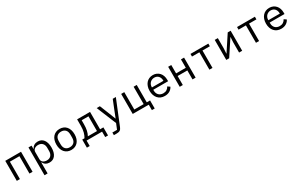

<svg xmlns="http://www.w3.org/2000/svg" viewBox="273 -2307 6654 4285"><g transform="rotate(-30 3600.0 -164.0)"><path d="M97 -516H503V0H423V-448H177V0H97Z M695 -516H775V-432H779Q829 -528 938 -528Q1033 -528 1086.5 -457Q1140 -386 1140 -258Q1140 -130 1086.5 -59Q1033 12 938 12Q829 12 779 -84H775V200H695ZM1054 -214V-302Q1054 -372 1015.5 -414.5Q977 -457 907 -457Q880 -457 856 -450Q832 -443 814 -429.5Q796 -416 785.5 -396.5Q775 -377 775 -351V-165Q775 -139 785.5 -119.5Q796 -100 814 -86.5Q832 -73 856 -66Q880 -59 907 -59Q977 -59 1015.5 -101.5Q1054 -144 1054 -214Z M1266 -258Q1266 -319 1282 -369Q1298 -419 1328.5 -454.5Q1359 -490 1402.5 -509Q1446 -528 1500 -528Q1554 -528 1597.5 -509Q1641 -490 1671.5 -454.5Q1702 -419 1718 -369Q1734 -319 1734 -258Q1734 -196 1718 -146.5Q1702 -97 1671.5 -61.5Q1641 -26 1597.5 -7Q1554 12 1500 12Q1446 12 1402.5 -7Q1359 -26 1328.5 -61.5Q1298 -97 1282 -146.5Q1266 -196 1266 -258ZM1649 -221V-295Q1649 -379 1608 -419Q1567 -459 1500 -459Q1433 -459 1392 -419Q1351 -379 1351 -295V-221Q1351 -137 1392 -97Q1433 -57 1500 -57Q1567 -57 1608 -97Q1649 -137 1649 -221Z M1822 -68H1880Q1912 -119 1930.5 -188.5Q1949 -258 1949 -352V-516H2282V-68H2367V140H2294V0H1895V140H1822ZM2202 -68V-448H2027V-348Q2027 -255 2012 -188.5Q1997 -122 1967 -68Z M2867 -516H2947L2691 113Q2682 135 2671 151.5Q2660 168 2645 178.5Q2630 189 2609 194.5Q2588 200 2559 200H2483V132H2603L2661 -10L2453 -516H2535L2622 -300L2699 -104H2703L2780 -300Z M3497 0H3084V-516H3164V-68H3405V-516H3485V-68H3570V140H3497Z M3667 -257Q3667 -319 3684.5 -369Q3702 -419 3733 -454.5Q3764 -490 3807.5 -509Q3851 -528 3904 -528Q3956 -528 3998.5 -509Q4041 -490 4071 -456.5Q4101 -423 4117 -377Q4133 -331 4133 -276V-238H3751V-214Q3751 -180 3762 -151Q3773 -122 3793.5 -101Q3814 -80 3843.5 -68.5Q3873 -57 3909 -57Q3961 -57 3999 -81Q4037 -105 4057 -147L4116 -107Q4093 -55 4039.5 -21.5Q3986 12 3909 12Q3853 12 3808.5 -7Q3764 -26 3732.5 -61.5Q3701 -97 3684 -146.5Q3667 -196 3667 -257ZM3751 -305V-298H4047V-309Q4047 -343 4036.5 -371Q4026 -399 4007.5 -419.5Q3989 -440 3962.5 -451Q3936 -462 3904 -462Q3871 -462 3843 -450Q3815 -438 3794.5 -417Q3774 -396 3762.5 -367.5Q3751 -339 3751 -305Z M4295 -516H4375V-300H4625V-516H4705V0H4625V-232H4375V0H4295Z M5060 -448H4870V-516H5330V-448H5140V0H5060Z M5495 -516H5575V-253L5567 -121H5571L5830 -516H5905V0H5825V-263L5833 -395H5829L5570 0H5495Z M6260 -448H6070V-516H6530V-448H6340V0H6260Z M6667 -257Q6667 -319 6684.5 -369Q6702 -419 6733 -454.5Q6764 -490 6807.5 -509Q6851 -528 6904 -528Q6956 -528 6998.5 -509Q7041 -490 7071 -456.5Q7101 -423 7117 -377Q7133 -331 7133 -276V-238H6751V-214Q6751 -180 6762 -151Q6773 -122 6793.5 -101Q6814 -80 6843.5 -68.5Q6873 -57 6909 -57Q6961 -57 6999 -81Q7037 -105 7057 -147L7116 -107Q7093 -55 7039.5 -21.5Q6986 12 6909 12Q6853 12 6808.5 -7Q6764 -26 6732.5 -61.5Q6701 -97 6684 -146.5Q6667 -196 6667 -257ZM6751 -305V-298H7047V-309Q7047 -343 7036.5 -371Q7026 -399 7007.5 -419.5Q6989 -440 6962.5 -451Q6936 -462 6904 -462Q6871 -462 6843 -450Q6815 -438 6794.5 -417Q6774 -396 6762.5 -367.5Q6751 -339 6751 -305Z"/></g></svg>

Font: IBM Plaex Mono
Style: Regular
Weight: 400
Designer: Mike Abbink, Paul van der Laan, Pieter van Rosmalen
Foundry: Bold Monday
Version: Version 2.003